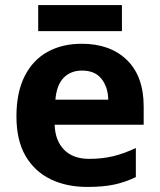

<svg xmlns="http://www.w3.org/2000/svg" viewBox="-20 -729 631 759"><path d="M303 -556Q416 -556 482 -491.5Q548 -427 548 -308V-236H196Q198 -173 233.5 -137Q269 -101 332 -101Q384 -101 427.5 -111.5Q471 -122 517 -144V-29Q476 -9 432 0.5Q388 10 325 10Q243 10 180 -20.5Q117 -51 81 -112.5Q45 -174 45 -269Q45 -364 77.5 -428Q110 -492 168 -524Q226 -556 303 -556ZM304 -450Q260 -450 232 -422Q204 -394 199 -335H408Q407 -384 381.5 -417Q356 -450 304 -450ZM462 -709V-606H131V-709Z"/></svg>

Font: Noto Sans
Style: Bold
Weight: 700
Designer: Monotype Design Team
Foundry: Monotype Imaging Inc.
Version: Version 2.000;GOOG;noto-source:20170915:90ef993387c0; ttfaut